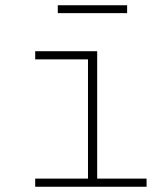

<svg xmlns="http://www.w3.org/2000/svg" viewBox="-20 -711 640 731"><path d="M114 -31H315V-485H114V-516H350V-31H538V0H114ZM200 -691H464V-661H200Z"/></svg>

Font: IBM Plex Mono ExtLt
Style: Regular
Weight: 200
Monospace: yes
Designer: Mike Abbink, Paul van der Laan, Pieter van Rosmalen
Foundry: Bold Monday
Version: Version 2.3